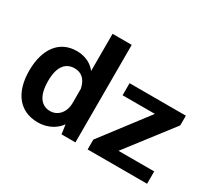

<svg xmlns="http://www.w3.org/2000/svg" viewBox="-140 -1000 1402 1267"><g transform="rotate(30 560.5 -366.5)"><path d="M255 10C345 10 399 -37 422 -71L432 0H538V-743H392V-460C354 -509 299 -527 245 -527C113 -527 37 -422 37 -258C37 -90 118 10 255 10ZM631 0H1084V-94H812L1081 -443V-517H652V-425H898L631 -75ZM289 -95C227 -95 179 -141 179 -261C179 -378 227 -421 290 -421C338 -421 377 -395 392 -325V-216C392 -145 348 -95 289 -95Z"/></g></svg>

Font: United Sans
Style: Bold
Weight: 700
Designer: Pablo Impallari, Rodrigo Fuenzalida (Modified by Dan O. Williams)
Version: Version 1.000;PS 001.000;hotconv 1.0.88;makeotf.lib2.5.64775